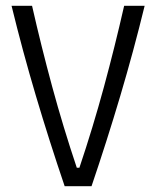

<svg xmlns="http://www.w3.org/2000/svg" viewBox="-20 -645 541 665"><path d="M204 0Q151 -156 104.5 -312.5Q58 -469 20 -625H91Q123 -484 161 -344Q199 -204 246 -64H255Q302 -204 340 -344Q378 -484 410 -625H481Q443 -469 396.5 -312.5Q350 -156 297 0Z"/></svg>

Font: Changa Light
Style: Regular
Weight: 300
Designer: Eduardo Rodriguez Tunni
Foundry: Eduardo Rodriguez Tunni
Version: Version 3.002; ttfautohint (v1.8.2)